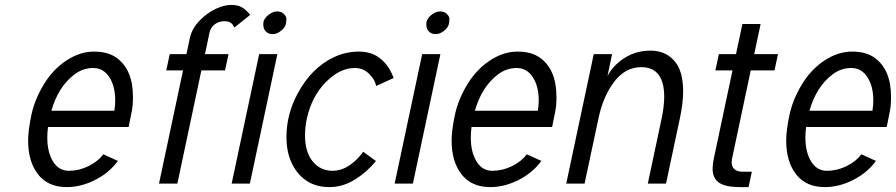

<svg xmlns="http://www.w3.org/2000/svg" viewBox="-20 -743 3626 777"><path d="M188 -294.9H442.9Q446.3 -319.8 446.3 -336.9Q446.3 -393.6 422.4 -430.7Q398.4 -467.8 356.9 -467.8Q315.4 -467.8 280.8 -441.4Q215.3 -391.6 188 -294.9ZM174.3 -229Q171.4 -207.5 171.4 -186.5Q171.4 -127.4 194.6 -89.6Q217.8 -51.8 258.5 -51.8Q299.3 -51.8 337.9 -70.6Q376.5 -89.4 397.9 -118.7L457 -91.8Q421.9 -43.5 364.7 -14.6Q307.6 14.2 250 14.2Q174.3 14.2 134 -37.4Q93.8 -88.9 93.8 -174.3Q93.8 -214.8 106.9 -277.3Q120.1 -339.8 157 -400.9Q193.8 -461.9 248.5 -498Q303.2 -534.2 360.4 -534.2Q417.5 -534.2 452.1 -508.8Q518.1 -460.9 518.1 -351.1Q518.1 -314.9 513.2 -292.5Q506.3 -260.3 500.5 -229Z M794.9 -458 697.8 0H623.5L720.7 -458H652.8L667 -523.9H734.4L748.5 -589.8Q756.8 -627.9 788.1 -659.9Q819.3 -691.9 853.8 -707.5Q888.2 -723.1 915.5 -723.1Q942.9 -723.1 959.5 -713.1Q976.1 -703.1 992.7 -683.1L928.7 -631.8Q923.8 -640.6 920.4 -645Q910.2 -657.2 887.9 -657.2Q865.7 -657.2 848.9 -644.5Q832 -631.8 827.6 -609.9L809.6 -523.9H904.8L890.6 -458Z M1028.8 -523.9H1102.5L991.2 0H917.5ZM1083.7 -605Q1066.4 -605 1055.9 -615.5Q1045.4 -626 1045.4 -645.8Q1045.4 -665.5 1064.5 -681.2Q1083.5 -696.8 1101.1 -696.8Q1118.7 -696.8 1128.9 -686.3Q1139.2 -675.8 1139.2 -667.5Q1139.2 -659.2 1136.7 -645.8Q1134.3 -632.3 1117.7 -618.7Q1101.1 -605 1083.7 -605Z M1502 -395Q1498.5 -419.4 1474.4 -443.6Q1450.2 -467.8 1416 -467.8Q1354 -467.8 1297.4 -409.4Q1240.7 -351.1 1221.7 -262.2Q1214.4 -229 1214.4 -194.8Q1214.4 -128.4 1245.1 -90.1Q1275.9 -51.8 1326.7 -51.8Q1381.3 -51.8 1432.1 -106.9Q1442.9 -118.7 1449.7 -128.9L1501.5 -91.3Q1465.8 -47.4 1416.7 -16.6Q1367.7 14.2 1312.5 14.2Q1232.9 14.2 1186 -42.5Q1139.2 -99.1 1139.2 -188.5Q1139.2 -279.3 1184.1 -363.8Q1240.2 -468.8 1331.5 -511.7Q1379.4 -534.2 1432.6 -534.2Q1485.8 -534.2 1521.2 -504.4Q1556.6 -474.6 1572.8 -427.2Z M1688.5 -523.9H1762.2L1650.9 0H1577.1ZM1743.4 -605Q1726.1 -605 1715.6 -615.5Q1705.1 -626 1705.1 -645.8Q1705.1 -665.5 1724.1 -681.2Q1743.2 -696.8 1760.7 -696.8Q1778.3 -696.8 1788.6 -686.3Q1798.8 -675.8 1798.8 -667.5Q1798.8 -659.2 1796.4 -645.8Q1793.9 -632.3 1777.3 -618.7Q1760.7 -605 1743.4 -605Z M1901.9 -294.9H2156.7Q2160.2 -319.8 2160.2 -336.9Q2160.2 -393.6 2136.2 -430.7Q2112.3 -467.8 2070.8 -467.8Q2029.3 -467.8 1994.6 -441.4Q1929.2 -391.6 1901.9 -294.9ZM1888.2 -229Q1885.3 -207.5 1885.3 -186.5Q1885.3 -127.4 1908.4 -89.6Q1931.6 -51.8 1972.4 -51.8Q2013.2 -51.8 2051.8 -70.6Q2090.3 -89.4 2111.8 -118.7L2170.9 -91.8Q2135.7 -43.5 2078.6 -14.6Q2021.5 14.2 1963.9 14.2Q1888.2 14.2 1847.9 -37.4Q1807.6 -88.9 1807.6 -174.3Q1807.6 -214.8 1820.8 -277.3Q1834 -339.8 1870.8 -400.9Q1907.7 -461.9 1962.4 -498Q2017.1 -534.2 2074.2 -534.2Q2131.3 -534.2 2166 -508.8Q2231.9 -460.9 2231.9 -351.1Q2231.9 -314.9 2227.1 -292.5Q2220.2 -260.3 2214.4 -229Z M2668 -350.6Q2668 -471.2 2575.2 -471.2Q2510.7 -471.2 2465.8 -412.4Q2420.9 -353.5 2401.9 -263.7L2345.7 0H2271.5L2382.8 -523.9H2457L2438.5 -435.5Q2461.4 -479 2507.6 -508.5Q2553.7 -538.1 2613 -538.1Q2672.4 -538.1 2708.5 -497.3Q2744.6 -456.5 2744.6 -374Q2744.6 -326.2 2731.4 -264.2L2675.3 0H2601.6L2657.7 -264.2Q2668 -314 2668 -350.6Z M2944.3 -458H2875L2889.2 -523.9H2958.5L2984.4 -646H3058.1L3032.2 -523.9H3128.4L3114.3 -458H3018.1L2943.4 -105Q2940.9 -94.2 2940.9 -86.9Q2940.9 -47.9 2988.3 -47.9H3022.5L3009.3 14.2H2975.1Q2916 14.2 2889.9 -3.7Q2863.8 -21.5 2863.8 -61Q2863.8 -78.6 2869.1 -103Z M3255.9 -294.9H3510.7Q3514.2 -319.8 3514.2 -336.9Q3514.2 -393.6 3490.2 -430.7Q3466.3 -467.8 3424.8 -467.8Q3383.3 -467.8 3348.6 -441.4Q3283.2 -391.6 3255.9 -294.9ZM3242.2 -229Q3239.3 -207.5 3239.3 -186.5Q3239.3 -127.4 3262.5 -89.6Q3285.6 -51.8 3326.4 -51.8Q3367.2 -51.8 3405.8 -70.6Q3444.3 -89.4 3465.8 -118.7L3524.9 -91.8Q3489.7 -43.5 3432.6 -14.6Q3375.5 14.2 3317.9 14.2Q3242.2 14.2 3201.9 -37.4Q3161.6 -88.9 3161.6 -174.3Q3161.6 -214.8 3174.8 -277.3Q3188 -339.8 3224.9 -400.9Q3261.7 -461.9 3316.4 -498Q3371.1 -534.2 3428.2 -534.2Q3485.4 -534.2 3520 -508.8Q3585.9 -460.9 3585.9 -351.1Q3585.9 -314.9 3581.1 -292.5Q3574.2 -260.3 3568.4 -229Z"/></svg>

Font: Tuffy
Style: Italic
Weight: 400
Italic angle: -12°
Designer: Thatcher Ulrich, Karoly Barta and Michael Everson
Version: Version 001.271